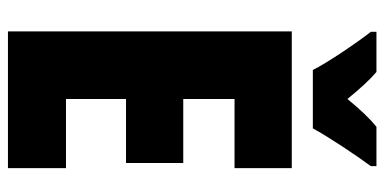

<svg xmlns="http://www.w3.org/2000/svg" viewBox="-262 -705 967 483"><g transform="rotate(90 221.5 -463.5)"><path d="M156 -767H303C324 -806 370 -875 398 -913V-927H299C279 -911 256 -887 229 -854C203 -886 181 -910 161 -927H60V-913C86 -880 139 -802 156 -767ZM403 0V-146H229V-297H390V-441H229V-570H403V-714H59V0Z"/></g></svg>

Font: Noto Sans Armenian ExtraCondensed Black
Style: Regular
Weight: 900
Width: 2
Designer: Monotype Design Team
Foundry: Monotype Imaging Inc.
Version: Version 2.008